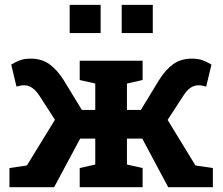

<svg xmlns="http://www.w3.org/2000/svg" viewBox="-20 -782 931 802"><path d="M19.5 0V-80.1L92.3 -90.8L209.5 -281.7L142.6 -385.3Q129.9 -403.8 114.7 -414.8Q99.6 -425.8 80.6 -425.8Q72.3 -425.8 67.9 -424.8Q63.5 -423.8 48.8 -420.4L26.9 -512.2Q45.9 -523.9 64 -530.5Q82 -537.1 108.9 -537.1Q153.8 -537.1 186.3 -513.9Q218.8 -490.7 246.6 -446.3L321.8 -322.8H377.9V-433.1L313 -447.8V-528.3H575.7V-447.8L510.3 -433.1V-322.8H568.4L643.6 -446.3Q670.9 -490.7 703.4 -513.9Q735.8 -537.1 781.2 -537.1Q807.6 -537.1 825.7 -530.5Q843.8 -523.9 863.3 -512.2L841.3 -420.4Q826.7 -423.8 822 -424.8Q817.4 -425.8 809.6 -425.8Q790.5 -425.8 775.1 -414.8Q759.8 -403.8 748 -385.3L680.2 -281.2L796.4 -90.8L869.1 -80.1V0H682.6L574.2 -203.1H510.3V-94.7L575.7 -80.1V0H313V-80.1L377.9 -94.7V-203.1H314.9L206.1 0ZM488.3 -644V-761.7H618.2V-644ZM271 -644V-761.7H400.4V-644Z"/></svg>

Font: Roboto Slab SemiBold
Style: Regular
Weight: 600
Designer: Google
Version: Version 2.001; ttfautohint (v1.8.3)